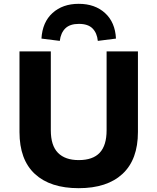

<svg xmlns="http://www.w3.org/2000/svg" viewBox="-20 -974 824 1005"><path d="M392 11Q243 11 162.5 -63.5Q82 -138 82 -283V-705H246V-292Q246 -212 283.5 -174Q321 -136 392 -136Q466 -136 502 -174.5Q538 -213 538 -292V-705H702V-283Q702 -139 621.5 -64Q541 11 392 11ZM293 -760 197 -772Q202 -858 255 -906Q308 -954 392 -954Q477 -954 530 -905.5Q583 -857 587 -772L492 -760Q488 -801 464.5 -825Q441 -849 393 -849Q346 -849 322 -825.5Q298 -802 293 -760Z"/></svg>

Font: Nunito Sans 7pt ExtraBold
Style: Regular
Weight: 800
Designer: Vernon Adams
Foundry: Vernon Adams
Version: Version 3.101;gftools[0.9.27]